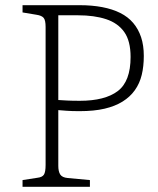

<svg xmlns="http://www.w3.org/2000/svg" viewBox="-20 -721 609 741"><path d="M67 0V-26L125 -35Q143 -37 149.5 -47Q156 -57 156 -85V-617Q156 -643 148.5 -652Q141 -661 121 -664L67 -673V-701H287Q335 -701 374.5 -693.5Q414 -686 444 -671Q474 -656 494 -632.5Q514 -609 524.5 -577.5Q535 -546 535 -505Q535 -465 527 -432Q519 -399 500.5 -373Q482 -347 453 -329Q424 -311 383.5 -301.5Q343 -292 287 -292Q256 -292 237.5 -293.5Q219 -295 205 -296V-81Q205 -59 212.5 -47.5Q220 -36 241 -34L327 -26V0ZM288 -332Q385 -332 434.5 -369.5Q484 -407 484 -501Q484 -563 459.5 -597.5Q435 -632 389.5 -647Q344 -662 281 -662H205V-335Q220 -334 239.5 -333Q259 -332 288 -332Z"/></svg>

Font: Literata ExtraLight
Style: Regular
Weight: 250
Designer: Latin by Veronika Burian and Jose Scaglione. Greek by Irene Vlachou. Cyrillic by Vera Evstafieva.
Foundry: TypeTogether
Version: Version 3.103;gftools[0.9.29]